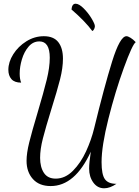

<svg xmlns="http://www.w3.org/2000/svg" viewBox="-20 -915 751 1034"><path d="M460 -7Q460 -38 469 -98Q384 87 253 87Q191 87 157 49Q123 11 123 -49Q123 -90 137.5 -148.5Q152 -207 182 -307Q215 -418 231.5 -485Q248 -552 248 -604Q248 -692 192 -692Q158 -692 134 -664Q110 -636 98 -595.5Q86 -555 86 -519Q86 -489 94 -470Q58 -470 41.5 -489Q25 -508 25 -539Q25 -581 51.5 -623Q78 -665 122 -692.5Q166 -720 216 -720Q269 -720 294 -688Q319 -656 319 -599Q319 -549 303.5 -488Q288 -427 256 -325Q226 -228 211 -169.5Q196 -111 196 -65Q196 -15 216.5 16Q237 47 280 47Q331 47 373 4.5Q415 -38 443.5 -100Q472 -162 487 -224Q541 -446 583.5 -583Q626 -720 661 -720Q669 -720 683 -711.5Q697 -703 711 -688Q693 -676 647 -549.5Q601 -423 564 -276Q527 -129 527 -42Q527 25 545 50Q563 75 607 75Q572 99 541 99Q505 99 482.5 68Q460 37 460 -7ZM365 -864Q368 -895 387 -895Q405 -895 429.5 -871Q454 -847 472.5 -816.5Q491 -786 491 -774Q491 -768 487.5 -759.5Q484 -751 477 -748Q439 -800 365 -864Z"/></svg>

Font: Dancing Script
Style: Regular
Weight: 400
Designer: Pablo Impallari
Foundry: Pablo Impallari
Version: Version 2.000